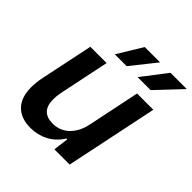

<svg xmlns="http://www.w3.org/2000/svg" viewBox="-199 -886 1043 1043"><g transform="rotate(45 322.5 -365.0)"><path d="M40 -150Q40 -187 49 -230L112 -532H237L177 -243Q171 -213 171 -188Q171 -92 262 -92Q317 -92 355.5 -128.5Q394 -165 408 -228L471 -532H596L485 0H368L379 -88H373Q341 -38 294.5 -14Q248 10 194 10Q120 10 80 -31Q40 -72 40 -150ZM322 -740H440L326 -597H235ZM520 -740H645L510 -597H410Z"/></g></svg>

Font: Mona Sans SemiBold
Style: Italic
Weight: 600
Italic angle: -11.7°
Designer: Deni Anggara
Foundry: GitHub
Version: Version 2.000